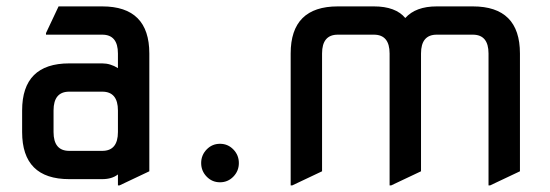

<svg xmlns="http://www.w3.org/2000/svg" viewBox="-20 -557 1710 597"><path d="M195.3 -87.9H297.9Q346.7 -87.9 346.7 -146.5V-213.4Q346.7 -272 297.9 -272H195.3Q146.5 -272 146.5 -213.4V-146.5Q146.5 -87.9 195.3 -87.9ZM195.3 0Q48.8 0 48.8 -146.5V-213.4Q48.8 -359.9 195.3 -359.9H297.9Q323.2 -359.9 346.7 -345.2V-390.6Q346.7 -449.2 297.9 -449.2H123V-454.1L162.1 -537.1H297.9Q444.3 -537.1 444.3 -390.6V-24.4L351.6 19.5H346.7V-14.6Q328.1 0 297.9 0Z M622.6 -7.8Q605.5 -25.4 605.5 -50Q605.5 -74.7 622.6 -92.3Q639.6 -109.9 664.1 -109.9Q688.5 -109.9 705.6 -92.3Q722.7 -74.7 722.7 -50Q722.7 -25.4 705.6 -7.8Q688.5 9.8 664.1 9.8Q639.6 9.8 622.6 -7.8Z M883.8 19.5V-390.6Q883.8 -537.1 1030.3 -537.1H1142.6Q1210 -537.1 1240.2 -501Q1272.5 -537.1 1337.9 -537.1H1450.2Q1596.7 -537.1 1596.7 -390.6V-24.4L1503.9 19.5H1499V-390.6Q1499 -449.2 1450.2 -449.2H1337.9Q1289.1 -449.2 1289.1 -390.6V-24.4L1196.3 19.5H1191.4V-390.6Q1191.4 -449.2 1142.6 -449.2H1030.3Q981.4 -449.2 981.4 -390.6V-24.4L888.7 19.5Z"/></svg>

Font: Nova Square
Style: Book
Weight: 400
Version: Version 2.000